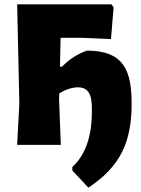

<svg xmlns="http://www.w3.org/2000/svg" viewBox="-20 -667 651 884"><path d="M380 -434C334 -417 296 -392 266 -360H256L259 -493H353L491 -487L503 -633L493 -647H59L69 -190L59 0H260L252 -210L253 -237C284 -256 313 -265 339 -265C403 -265 403 -203 403 -154C403 -38 373 47 313 102V118L387 197C535 99 586 -14 586 -189C586 -338 553 -434 380 -434Z"/></svg>

Font: Luna Sans Black
Style: Regular
Weight: 900
Designer: Juan Pablo del Peral
Foundry: Huerta Tipografica
Version: Version 2.001; ttfautohint (v1.5)